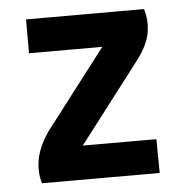

<svg xmlns="http://www.w3.org/2000/svg" viewBox="-43 -541 563 582"><g transform="rotate(-5 239.0 -249.5)"><path d="M57 -499H416Q427 -464 420.5 -426.5Q414 -389 382 -347L195 -103H419L420 0H62Q51 -35 58.5 -74Q66 -113 96 -156L280 -396H57Z"/></g></svg>

Font: Panefresco 800wt
Style: Regular
Weight: 800
Designer: Campivisivi
Foundry: Campivisivi & Chank Co
Version: Version 1.001